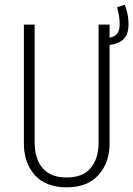

<svg xmlns="http://www.w3.org/2000/svg" viewBox="-20 -789 569 820"><path d="M448 -597V-176Q448 -95 401 -42Q354 11 265 11Q175 11 128.5 -41.5Q82 -94 82 -176V-684H128V-180Q128 -111 162 -71Q196 -31 265 -31Q334 -31 367.5 -71.5Q401 -112 401 -180V-684H448V-628Q471 -633 481 -646Q491 -659 491 -686Q491 -720 480 -758L513 -769Q529 -727 529 -686Q529 -644 509 -623Q489 -602 448 -597Z"/></svg>

Font: Fira Sans Extra Condensed ExtraLight
Style: Regular
Weight: 275
Width: 1
Designer: Carrois Corporate & Edenspiekermann AG
Foundry: Carrois Corporate GbR & Edenspiekermann AG
Version: Version 4.203